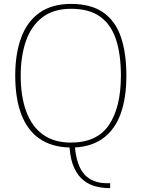

<svg xmlns="http://www.w3.org/2000/svg" viewBox="-20 -745 726 983"><path d="M537 218Q504 218 470.5 209.5Q437 201 408.5 179Q380 157 360.5 116Q341 75 336 10Q245 8 183 -34.5Q121 -77 89.5 -158.5Q58 -240 58 -359Q58 -470 88.5 -552.5Q119 -635 182.5 -680Q246 -725 344 -725Q445 -725 507.5 -682Q570 -639 598.5 -557Q627 -475 627 -358Q627 -244 598 -163.5Q569 -83 510.5 -39Q452 5 364 10Q368 56 380 90.5Q392 125 412 147.5Q432 170 461 181.5Q490 193 528 193H544V218ZM343 -15Q477 -15 538 -105.5Q599 -196 599 -358Q599 -466 574 -542.5Q549 -619 493 -659.5Q437 -700 344 -700Q253 -700 196 -655.5Q139 -611 112.5 -534Q86 -457 86 -358Q86 -251 114.5 -174Q143 -97 200 -56Q257 -15 343 -15Z"/></svg>

Font: Noto Serif Lao Thin
Style: Regular
Weight: 250
Designer: Monotype Design Team
Foundry: Monotype Imaging Inc.
Version: Version 2.003